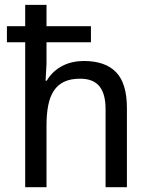

<svg xmlns="http://www.w3.org/2000/svg" viewBox="-20 -780 629 800"><path d="M419.9 0V-325.2Q419.9 -388.7 394.3 -420.4Q368.7 -452.1 314 -452.1Q274.4 -452.1 247.6 -439.5Q220.7 -426.8 204.3 -401.9Q188 -377 180.9 -340.8Q173.8 -304.7 173.8 -257.8V0H85V-604H8.8V-670.9H85V-759.8H173.8V-670.9H358.9V-604H173.8V-514.2L169.9 -443.8H174.8Q187 -464.8 203.9 -480.2Q220.7 -495.6 240.7 -505.9Q260.7 -516.1 283.2 -521Q305.7 -525.9 329.1 -525.9Q418.5 -525.9 463.6 -479.2Q508.8 -432.6 508.8 -330.1V0Z"/></svg>

Font: WenQuanYi Micro Hei
Style: Regular
Weight: 400
Foundry: Ascender Corporation
Version: Version 0.2.0-beta